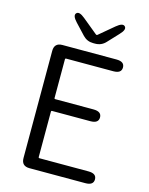

<svg xmlns="http://www.w3.org/2000/svg" viewBox="-135 -1018 855 1102"><g transform="rotate(15 292.0 -467.0)"><path d="M150 0Q102 0 102 -48V-684Q102 -732 150 -732H471Q519 -732 519 -697Q519 -662 471 -662H190Q185 -662 185 -657V-426Q185 -421 190 -421H418Q466 -421 466 -386Q466 -351 418 -351H190Q185 -351 185 -346V-75Q185 -70 190 -70H482Q530 -70 530 -35Q530 0 482 0ZM317 -788Q281 -788 256 -814L196 -878Q164 -912 179 -928Q194 -944 230 -914L319 -841Q325 -836 330 -841L417 -914Q453 -944 468 -928Q483 -912 450 -878L391 -815Q366 -788 329 -788Z"/></g></svg>

Font: Resource Han Rounded JP Normal
Style: Regular
Weight: 350
Designer: Cyano Hao (round all glyphs); Ryoko NISHIZUKA 西塚涼子 (kana, bopomofo & ideographs); Paul D. Hunt (Latin, Greek & Cyrillic)
Foundry: Cyano Hao
Version: 0.990